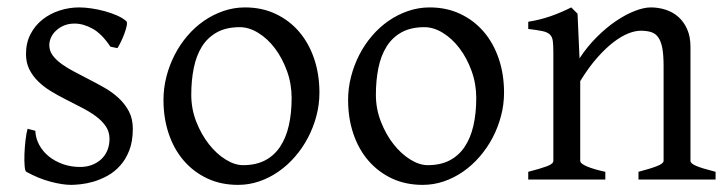

<svg xmlns="http://www.w3.org/2000/svg" viewBox="-20 -489 1984 523"><path d="M341.8 -138.2Q341.8 -103.5 332 -78.9Q322.3 -54.2 306.6 -37.1Q291 -20 272 -9.8Q252.9 0.5 234.4 5.9Q215.8 11.2 199.5 12.9Q183.1 14.6 173.8 14.6Q150.4 14.6 117.4 5.9Q84.5 -2.9 51.8 -21Q48.3 -22.5 47.1 -36.9Q45.9 -51.3 46.6 -70.1Q47.4 -88.9 49.6 -107.9Q51.8 -127 55.2 -138.2L76.2 -132.8Q77.1 -112.3 86.9 -94.2Q96.7 -76.2 113 -63Q129.4 -49.8 151.1 -42Q172.9 -34.2 198.2 -34.2Q215.8 -34.2 230.5 -39.8Q245.1 -45.4 255.9 -55.4Q266.6 -65.4 272.5 -79.6Q278.3 -93.8 278.3 -110.8Q278.3 -130.4 267.8 -145.5Q257.3 -160.6 240.2 -173.1Q223.1 -185.5 201.4 -196.5Q179.7 -207.5 157.2 -219.2Q136.7 -229.5 117.7 -241.2Q98.6 -252.9 83.7 -267.6Q68.8 -282.2 59.8 -300.3Q50.8 -318.4 50.8 -341.8Q50.8 -372.1 63 -395.8Q75.2 -419.4 95.5 -435.5Q115.7 -451.7 141.8 -460.2Q168 -468.8 195.8 -468.8Q210.9 -468.8 229.2 -466.1Q247.6 -463.4 265.4 -458.5Q283.2 -453.6 298.8 -446.8Q314.5 -439.9 324.2 -431.2Q327.1 -428.2 325 -418Q322.8 -407.7 318.1 -395.5Q313.5 -383.3 308.1 -372.6Q302.7 -361.8 299.8 -357.9L280.8 -361.8Q257.3 -397 232.2 -410.9Q207 -424.8 183.1 -424.8Q167 -424.8 154.3 -419.4Q141.6 -414.1 132.6 -405.5Q123.5 -397 118.9 -386.7Q114.3 -376.5 114.3 -366.2Q114.3 -350.6 123.5 -338.1Q132.8 -325.7 147.9 -314.7Q163.1 -303.7 182.4 -293.7Q201.7 -283.7 222.2 -272.9Q243.2 -262.2 264.6 -250Q286.1 -237.8 303.2 -221.9Q320.3 -206.1 331.1 -185.8Q341.8 -165.5 341.8 -138.2Z M774.4 -222.2Q774.4 -260.7 761.7 -295.7Q749 -330.6 729 -357.2Q709 -383.8 683.6 -399.4Q658.2 -415 633.3 -415Q596.2 -415 570.8 -400.9Q545.4 -386.7 530 -362.1Q514.6 -337.4 507.8 -303.7Q501 -270 501 -231Q501 -192.4 514.6 -157.5Q528.3 -122.6 549.1 -96.2Q569.8 -69.8 594.7 -54.4Q619.6 -39.1 642.1 -39.1Q676.8 -39.1 701.7 -52Q726.6 -64.9 742.7 -88.9Q758.8 -112.8 766.6 -146.5Q774.4 -180.2 774.4 -222.2ZM850.1 -236.8Q850.1 -204.1 841.8 -172.9Q833.5 -141.6 818.8 -113.8Q804.2 -85.9 783.7 -62.3Q763.2 -38.6 738.5 -21.5Q713.9 -4.4 686 5.1Q658.2 14.6 628.4 14.6Q582 14.6 544.7 -2.9Q507.3 -20.5 480.7 -51.3Q454.1 -82 439.7 -124.5Q425.3 -167 425.3 -216.8Q425.3 -249 433.3 -280.3Q441.4 -311.5 455.8 -339.6Q470.2 -367.7 490.5 -391.4Q510.7 -415 535.4 -432.1Q560.1 -449.2 588.6 -459Q617.2 -468.8 647.5 -468.8Q693.4 -468.8 730.7 -451.2Q768.1 -433.6 794.7 -402.6Q821.3 -371.6 835.7 -329.1Q850.1 -286.6 850.1 -236.8Z M1277.3 -222.2Q1277.3 -260.7 1264.6 -295.7Q1252 -330.6 1231.9 -357.2Q1211.9 -383.8 1186.5 -399.4Q1161.1 -415 1136.2 -415Q1099.1 -415 1073.7 -400.9Q1048.3 -386.7 1033 -362.1Q1017.6 -337.4 1010.7 -303.7Q1003.9 -270 1003.9 -231Q1003.9 -192.4 1017.6 -157.5Q1031.2 -122.6 1052 -96.2Q1072.8 -69.8 1097.7 -54.4Q1122.6 -39.1 1145 -39.1Q1179.7 -39.1 1204.6 -52Q1229.5 -64.9 1245.6 -88.9Q1261.7 -112.8 1269.5 -146.5Q1277.3 -180.2 1277.3 -222.2ZM1353 -236.8Q1353 -204.1 1344.7 -172.9Q1336.4 -141.6 1321.8 -113.8Q1307.1 -85.9 1286.6 -62.3Q1266.1 -38.6 1241.5 -21.5Q1216.8 -4.4 1189 5.1Q1161.1 14.6 1131.3 14.6Q1085 14.6 1047.6 -2.9Q1010.3 -20.5 983.6 -51.3Q957 -82 942.6 -124.5Q928.2 -167 928.2 -216.8Q928.2 -249 936.3 -280.3Q944.3 -311.5 958.7 -339.6Q973.1 -367.7 993.4 -391.4Q1013.7 -415 1038.3 -432.1Q1063 -449.2 1091.6 -459Q1120.1 -468.8 1150.4 -468.8Q1196.3 -468.8 1233.6 -451.2Q1271 -433.6 1297.6 -402.6Q1324.2 -371.6 1338.6 -329.1Q1353 -286.6 1353 -236.8Z M1719.2 0V-21Q1754.4 -30.3 1771 -37.1Q1787.6 -43.9 1787.6 -50.8V-309.1Q1787.6 -338.9 1784.2 -357.4Q1780.8 -376 1773.4 -386.7Q1766.1 -397.5 1754.2 -401.4Q1742.2 -405.3 1725.1 -405.3Q1710 -405.3 1691.4 -397.9Q1672.9 -390.6 1651.6 -374.5Q1630.4 -358.4 1607.2 -332.3Q1584 -306.2 1560.5 -268.1V-50.8Q1560.5 -43.5 1578.9 -35.6Q1597.2 -27.8 1628.9 -21V0H1418.9V-21Q1451.2 -29.3 1469.2 -35.9Q1487.3 -42.5 1487.3 -50.8V-347.2Q1487.3 -366.2 1485.8 -377.4Q1484.4 -388.7 1477.8 -395Q1471.2 -401.4 1457.5 -404.3Q1443.8 -407.2 1418.9 -410.2V-429.7Q1452.1 -435.1 1480.5 -445.1Q1508.8 -455.1 1536.1 -468.8L1553.2 -451.7L1558.6 -330.1Q1580.1 -362.8 1606 -388.4Q1631.8 -414.1 1658.2 -431.9Q1684.6 -449.7 1709.2 -459.2Q1733.9 -468.8 1752.9 -468.8Q1773.9 -468.8 1793.5 -462.4Q1813 -456.1 1827.9 -442.9Q1842.8 -429.7 1851.8 -409.4Q1860.8 -389.2 1860.8 -361.8V-50.8Q1860.8 -43.9 1875.7 -37.4Q1890.6 -30.8 1929.2 -21V0Z"/></svg>

Font: Gentium Plus Viet
Style: Regular
Weight: 400
Designer: J. Victor Gaultney, Annie Olsen, Iska Routamaa, Becca Hirsbrunner
Foundry: SIL International
Version: Version 5.000